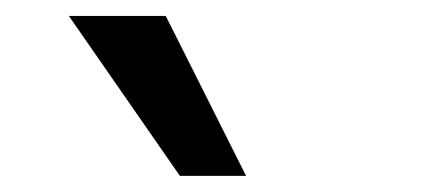

<svg xmlns="http://www.w3.org/2000/svg" viewBox="-20 -762 530 239"><path d="M203.9 -543.1H286.3L186.3 -742.2H65.7Z"/></svg>

Font: LL Pando Sans
Style: Bold
Weight: 700
Designer: Joshua Smith
Foundry: Joshua Smith
Version: Version 1.000;Glyphs 3.2.1 (3258)